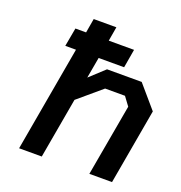

<svg xmlns="http://www.w3.org/2000/svg" viewBox="-132 -850 907 963"><g transform="rotate(20 321.0 -368.5)"><path d="M75 0 174 -562H117L135 -661H192L205 -737H326L313 -661H448L431 -562H295L275 -450L354 -523H539L642 -403L571 0H450L518 -383L484 -429H378L253 -323L196 0Z"/></g></svg>

Font: Tomorrow Medium
Style: Italic
Weight: 500
Italic angle: -10°
Designer: Tony de Marco, Monica Rizzolli
Foundry: Just in Type
Version: Version 2.002